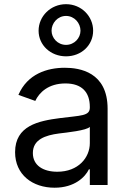

<svg xmlns="http://www.w3.org/2000/svg" viewBox="-20 -872 604 905"><path d="M237.2 12.8C332.4 12.8 382.1 -38.4 399.1 -73.9H403.4V0H487.2V-359.4C487.2 -532.7 355.1 -552.6 285.5 -552.6C203.1 -552.6 109.4 -524.1 66.8 -424.7L146.3 -396.3C164.8 -436.1 208.5 -478.7 288.4 -478.7C365.4 -478.7 403.4 -437.9 403.4 -367.9V-365.1C403.4 -324.6 362.2 -328.1 262.8 -315.3C161.6 -302.2 51.1 -279.8 51.1 -154.8C51.1 -48.3 133.5 12.8 237.2 12.8ZM291.2 -606.5C363.6 -606.5 419 -659.1 419 -727.3C419 -795.5 363.6 -852.3 291.2 -852.3C218.8 -852.3 161.9 -795.5 161.9 -727.3C161.9 -659.1 218.8 -606.5 291.2 -606.5ZM250 -62.5C183.2 -62.5 134.9 -92.3 134.9 -150.6C134.9 -214.5 193.2 -234.4 258.5 -242.9C294 -247.2 389.2 -257.1 403.4 -274.1V-197.4C403.4 -129.3 349.4 -62.5 250 -62.5ZM291.2 -660.5C251.4 -660.5 223 -693.2 223 -727.3C223 -762.8 251.4 -796.9 291.2 -796.9C331 -796.9 359.4 -762.8 359.4 -727.3C359.4 -693.2 331 -660.5 291.2 -660.5Z"/></svg>

Font: Karasuma Gothic
Style: Regular
Weight: 400
Designer: Rasmus Andersson, Ryoko Nishizuka
Foundry: Genbu
Version: Version 1.00